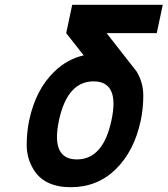

<svg xmlns="http://www.w3.org/2000/svg" viewBox="-20 -759 692 793"><path d="M100.6 -262.2Q127.4 -388.7 204.1 -462.9Q257.8 -515.1 325.7 -530.3L253.4 -622.1L278.3 -739.3H652.3L627.4 -622.1H420.4L544.4 -463.4Q571.8 -418 571.8 -364.3Q571.8 -310.5 561.5 -262.2Q534.7 -135.3 458.5 -60.5Q382.3 14.2 272.5 14.2Q162.6 14.2 118.2 -59.6Q90.3 -105.5 90.3 -159.7Q90.3 -213.9 100.6 -262.2ZM223.6 -262.2Q215.3 -222.2 215.3 -193.8Q215.3 -100.6 297.9 -100.6Q406.2 -100.6 440.4 -262.2Q448.7 -301.3 448.7 -330.1Q448.7 -422.9 366.2 -422.9Q258.3 -422.9 223.6 -262.2Z"/></svg>

Font: Tuffy
Style: BoldItalic
Weight: 700
Italic angle: -12°
Designer: Thatcher Ulrich, Karoly Barta, Michael Everson
Version: Version 001.271